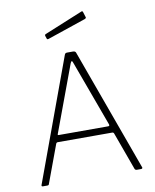

<svg xmlns="http://www.w3.org/2000/svg" viewBox="-102 -1041 903 1117"><g transform="rotate(-10 350.0 -482.0)"><path d="M53 -9 318 -731Q320 -737 323.5 -739.5Q327 -742 334 -742H367Q382 -742 385 -732L647 -10L648 -7Q648 0 639 0H615Q605 0 602 -8L521 -231Q518 -238 511 -238H189Q182 -238 179 -231L96 -7Q95 0 85 0H60Q50 0 53 -9ZM494 -278Q504 -278 501 -288L358 -678Q355 -688 351 -688Q348 -688 343 -677L198 -286Q196 -281 197 -279.5Q198 -278 203 -278ZM475 -928 476 -924Q476 -919 468 -916L241 -839Q239 -838 236 -838Q231 -838 230 -844L225 -859Q224 -863 225 -865.5Q226 -868 228 -869L457 -963Q459 -964 461.5 -963Q464 -962 465 -960Z"/></g></svg>

Font: Libre Franklin Thin
Style: Regular
Weight: 250
Designer: Pablo Impallari, Rodrigo Fuenzalida
Foundry: Impallari Type
Version: Version 1.002; ttfautohint (v1.5)